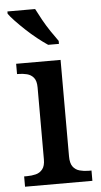

<svg xmlns="http://www.w3.org/2000/svg" viewBox="-54 -801 438 835"><g transform="rotate(-5 164.5 -383.0)"><path d="M21 0V-45H34Q54 -45 72 -49.5Q90 -54 101.5 -68.5Q113 -83 113 -111V-425Q113 -454 101.5 -468Q90 -482 72 -486.5Q54 -491 34 -491H29V-536H223V-115Q223 -85 234 -70Q245 -55 263.5 -50Q282 -45 302 -45H315V0ZM175 -606Q154 -620 129.5 -639.5Q105 -659 81.5 -681Q58 -703 39 -723Q20 -743 11 -756V-766H132Q143 -744 158 -717Q173 -690 190.5 -664Q208 -638 222 -619V-606Z"/></g></svg>

Font: Noto Serif Armenian Medium
Style: Regular
Weight: 500
Version: Version 2.007